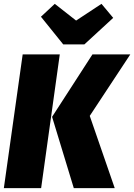

<svg xmlns="http://www.w3.org/2000/svg" viewBox="-21 -979 698 999"><path d="M-1 0 97 -696H290L193 0ZM363 0 250 -371 460 -696H657L446 -376L576 0ZM507 -959 568 -886 418 -748H308L192 -892L264 -959L375 -872Z"/></svg>

Font: Fira Sans Condensed Black
Style: Italic
Weight: 900
Width: 3
Italic angle: -8°
Designer: Carrois Corporate & Edenspiekermann AG
Foundry: Carrois Corporate GbR & Edenspiekermann AG
Version: Version 4.203